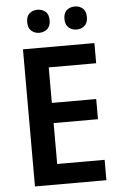

<svg xmlns="http://www.w3.org/2000/svg" viewBox="-60 -954 625 996"><g transform="rotate(-5 252.0 -456.0)"><path d="M453 0H81V-714H453V-609H206V-424H437V-319H206V-106H453ZM115 -852Q115 -883 132 -897.5Q149 -912 173 -912Q198 -912 215 -897.5Q232 -883 232 -852Q232 -822 215 -807Q198 -792 173 -792Q149 -792 132 -807Q115 -822 115 -852ZM309 -852Q309 -883 326 -897.5Q343 -912 368 -912Q392 -912 409 -897.5Q426 -883 426 -852Q426 -822 409 -807Q392 -792 368 -792Q343 -792 326 -807Q309 -822 309 -852Z"/></g></svg>

Font: Noto Sans Lao SemiCondensed SemiBold
Style: Regular
Weight: 600
Width: 4
Designer: Monotype Design Team
Foundry: Monotype Imaging Inc.
Version: Version 2.003; ttfautohint (v1.8.4.7-5d5b)